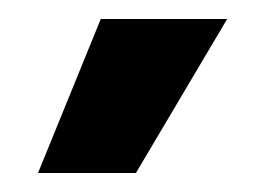

<svg xmlns="http://www.w3.org/2000/svg" viewBox="-20 -822 279 202"><path d="M20 -640 86 -802H219L123 -640Z"/></svg>

Font: Plus Jakarta Display
Style: Bold
Weight: 700
Designer: Gumpita Rahayu
Foundry: Tokotype Studio
Version: Version 1.000;hotconv 1.0.109;makeotfexe 2.5.65596